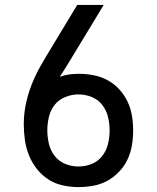

<svg xmlns="http://www.w3.org/2000/svg" viewBox="-20 -755 640 783"><path d="M300 8Q268 8 236 1Q204 -6 177 -23.5Q150 -41 130 -66.5Q110 -92 98 -122Q86 -152 81.5 -184Q77 -216 77 -248Q77 -290 85.5 -331Q94 -372 109.5 -411Q125 -450 145.5 -486Q166 -522 188 -558L295 -735H403L269 -514Q258 -496 247 -478Q236 -460 224 -442Q243 -449 263 -451.5Q283 -454 302 -454Q333 -454 363 -448Q393 -442 419.5 -427.5Q446 -413 466.5 -390.5Q487 -368 500 -341Q513 -314 518 -283.5Q523 -253 523 -223Q523 -193 518 -162.5Q513 -132 500 -104.5Q487 -77 465.5 -54.5Q444 -32 417.5 -17.5Q391 -3 360.5 2.5Q330 8 300 8ZM300 -76Q328 -76 354 -86.5Q380 -97 397 -119Q414 -141 420.5 -168.5Q427 -196 427 -223Q427 -251 420.5 -278Q414 -305 397 -327Q380 -349 354 -359.5Q328 -370 300 -370Q273 -370 246.5 -359.5Q220 -349 203 -327.5Q186 -306 179.5 -278.5Q173 -251 173 -223Q173 -196 179.5 -168.5Q186 -141 203 -119Q220 -97 246 -86.5Q272 -76 300 -76Z"/></svg>

Font: Iosevka Aile Medium
Style: Regular
Weight: 500
Designer: Belleve Invis
Foundry: Belleve Invis
Version: Version 27.3.5; ttfautohint (v1.8.4)